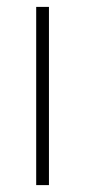

<svg xmlns="http://www.w3.org/2000/svg" viewBox="-20 -537 247 557"><path d="M85 -517H122V0H85Z"/></svg>

Font: Mona Sans VF XLt
Style: Regular
Weight: 200
Designer: Deni Anggara
Foundry: GitHub
Version: Version 2.000;Glyphs 3.2.3 (3260)